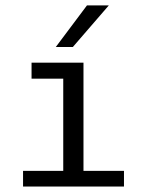

<svg xmlns="http://www.w3.org/2000/svg" viewBox="-20 -684 540 704"><path d="M95.7 -454.1H286.1V-57.6H434.6V0H64.5V-57.6H211.9V-395.5H95.7ZM298.8 -664.1H378.9L247.1 -511.7H184.6Z"/></svg>

Font: BabelStone Mayan Numerals
Style: Regular
Weight: 400
Designer: Andrew West
Foundry: BabelStone
Version: Version 11.000 June 09, 2018